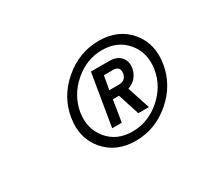

<svg xmlns="http://www.w3.org/2000/svg" viewBox="-80 -863 759 675"><g transform="rotate(-30 300.0 -525.0)"><path d="M448.5 -393.5Q386 -340 307 -340Q228 -340 182.5 -393.5Q137 -447 150 -525Q163 -603 226 -656.5Q289 -710 368 -710Q447 -710 492 -656.5Q537 -603 524 -525Q511 -447 448.5 -393.5ZM187 -525Q177 -462 213.5 -418Q250 -374 313 -374Q376 -374 427 -418Q478 -462 488 -525Q498 -588 461.5 -632Q425 -676 362 -676Q299 -676 248.5 -632Q198 -588 187 -525ZM314 -541H353Q381 -541 386 -568Q389 -596 362 -596H324ZM256 -420 291 -630H366Q395 -630 411 -613Q427 -596 423 -568Q415 -526 375 -512L405 -420H362L334 -507H309L295 -420Z"/></g></svg>

Font: CommitMono
Style: Italic
Weight: 400
Monospace: yes
Designer: Eigil Nikolajsen
Foundry: Eigil Nikolajsen
Version: Version 1.143